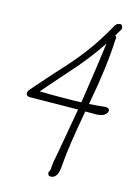

<svg xmlns="http://www.w3.org/2000/svg" viewBox="-134 -575 767 1058"><g transform="rotate(15 249.5 -45.5)"><path d="M246 392Q246 387 250 381Q253 377 254 368Q255 359 255 348Q255 339 270 262L277 222L314 14L40 17Q18 17 18 -1Q18 -10 24 -19Q74 -77 103 -109L138 -148Q147 -158 194.5 -210.5Q242 -263 284 -320Q337 -391 389 -485Q399 -501 417 -501Q432 -501 432 -477Q418 -452 406 -433Q414 -428 414 -419L412 -400Q406 -253 364 -31Q434 -36 455 -39Q479 -39 479 -24Q479 -8 462 3Q445 14 415 14H355Q317 222 309 325Q309 329 307 349Q300 410 263 410Q246 410 246 392ZM196 -27Q292 -27 321 -29Q354 -244 371 -378Q307 -280 217 -180Q143 -97 84 -28Q102 -27 139 -27Z"/></g></svg>

Font: Bad Script
Style: Regular
Weight: 400
Italic angle: -10°
Designer: Roman Shchyukin (Gaslight Type Foundry), Cyreal (Charset Expansion)
Foundry: Gaslight
Version: Version 2.000